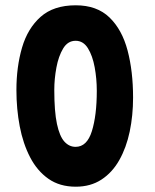

<svg xmlns="http://www.w3.org/2000/svg" viewBox="-20 -689 584 725"><path d="M266 16Q205.5 16 163 -13.8Q120.5 -43.5 93.8 -95Q67 -146.5 54.5 -212Q42 -277.5 42 -349Q42 -436.5 63.2 -509.2Q84.5 -582 133.5 -625.5Q182.5 -669 266 -669Q346 -669 393.5 -623Q441 -577 461.8 -498.2Q482.5 -419.5 482.5 -320.5Q482.5 -253 469.8 -192.2Q457 -131.5 430.5 -84.5Q404 -37.5 363 -10.8Q322 16 266 16ZM265.5 -134.5Q308.5 -134.5 327 -194Q345.5 -253.5 345.5 -346Q345.5 -391.5 337.5 -435Q329.5 -478.5 312 -506.8Q294.5 -535 265.5 -535Q236 -535 218.5 -506Q201 -477 193 -434Q185 -391 185 -349.5Q185 -268 195 -221.2Q205 -174.5 223 -154.5Q241 -134.5 265.5 -134.5Z"/></svg>

Font: Grandstander
Style: Bold
Weight: 700
Designer: Tyler Finck
Foundry: Etcetera Type Co
Version: Version 1.200; ttfautohint (v1.8.3)